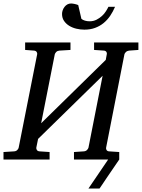

<svg xmlns="http://www.w3.org/2000/svg" viewBox="-40 -914 813 1100"><path d="M699.2 -624Q688 -622.6 681.2 -615.7Q674.3 -608.9 672.9 -603L567.9 -67.9Q566.4 -62 570.3 -54.9Q574.2 -47.9 584 -46.9L643.1 -43V0L586.4 83Q575.7 98.6 565.7 113.5Q555.7 128.4 547.9 140.1Q538.6 153.8 530.3 166Q530.3 166.5 520.3 166.3Q510.3 166 498.5 166H466.8L579.6 0H383.8V-43L440.9 -46.9Q452.1 -47.9 458.7 -54.9Q465.3 -62 466.8 -67.9L547.9 -480L178.2 -118.2L168 -67.9Q167 -62 171.1 -54.9Q175.3 -47.9 186 -46.9L244.1 -43V0H-20V-43L42 -46.9Q52.7 -47.9 59.3 -54.9Q65.9 -62 66.9 -67.9L172.9 -603Q174.3 -608.9 170.4 -615.7Q166.5 -622.6 155.8 -624L104 -627.9V-670.9H363.8V-627.9L299.8 -624Q288.6 -623 282 -616Q275.4 -608.9 273.9 -603L195.8 -208L565.9 -570.8L571.8 -603Q573.7 -608.9 570.1 -615.7Q566.4 -622.6 556.2 -624L499 -627.9V-670.9H752.9V-627.9ZM619.1 -875Q607.4 -847.2 591.1 -823.2Q574.7 -799.3 553.2 -781.7Q531.7 -764.2 504.6 -754.2Q477.5 -744.1 443.4 -744.1Q420.4 -744.1 397.7 -749.5Q375 -754.9 356.7 -766.1Q338.4 -777.3 326.9 -794.2Q315.4 -811 315.4 -834Q315.4 -844.2 319.1 -855Q322.8 -865.7 329.6 -874.5Q336.4 -883.3 345.9 -888.7Q355.5 -894 367.2 -894Q370.6 -894 376.5 -893.3Q382.3 -892.6 388.7 -891.1Q395 -889.6 400.4 -887.9Q405.8 -886.2 408.2 -884.8L426.3 -806.2Q434.1 -799.3 446.8 -795.7Q459.5 -792 473.1 -792Q495.1 -792 512.9 -801Q530.8 -810.1 544.4 -822.8Q558.1 -835.4 567.1 -849.9Q576.2 -864.3 581.1 -875Z"/></svg>

Font: Charis SIL CyrE
Style: Italic
Weight: 400
Italic angle: -11°
Foundry: SIL International
Version: Version 5.000